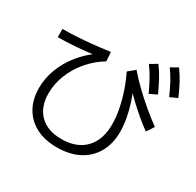

<svg xmlns="http://www.w3.org/2000/svg" viewBox="-189 -1071 1379 1348"><g transform="rotate(30 500.0 -397.0)"><path d="M426.7 60.7Q330.3 60.7 259.5 24Q188.7 -12.7 150.3 -80.2Q112 -147.7 112 -239.3Q112 -318 140.6 -393.6Q169.3 -469.3 222.5 -536Q275.6 -602.6 348.9 -653L359.6 -637.3Q272.3 -625 196.5 -619.3Q120.7 -613.6 47.7 -613V-679.7Q102.7 -679.7 159.3 -682.9Q216 -686 280.3 -692.5Q344.7 -699 423.3 -709.7L428 -636.3Q356 -593 301.9 -529.5Q247.7 -466 218.2 -391.3Q188.7 -316.7 188.7 -240Q188.7 -130 251.5 -68Q314.4 -6 426.7 -6Q549.3 -6 617.3 -76.5Q685.3 -147 685.3 -273.3Q685.3 -328 673.4 -390.8Q661.6 -453.6 639.8 -519.1Q618 -584.6 587.6 -646.3L641.7 -691Q679.7 -646 731.7 -595.3Q783.7 -544.6 841.3 -496Q899 -447.3 954 -408L914.6 -348.6Q878.7 -374.2 839.5 -406.6Q800.3 -438.9 759 -477.6Q717.7 -516.2 674.7 -560.6L679.7 -580.6Q705.4 -526.2 723.2 -469.7Q741 -413.3 750.5 -359.1Q760 -304.9 760 -256Q760 -158.6 719.5 -87.5Q679 -16.3 604.5 22.2Q530 60.7 426.7 60.7ZM799.6 -587.3Q773.9 -643.3 749.8 -686.5Q725.6 -729.6 696.3 -770L753.7 -804.3Q785.3 -761.3 810 -715.5Q834.7 -669.7 859 -616ZM935.6 -639.3Q911.3 -696 887.4 -739.5Q863.6 -783 834.9 -822.6L891.7 -855Q923.3 -811.3 947.7 -765.5Q972 -719.7 995 -666Z"/></g></svg>

Font: M PLUS 2 Thin
Style: Regular
Weight: 100
Designer: Coji Morishita
Foundry: UNDERFOREST DESIGN
Version: Version 1.001